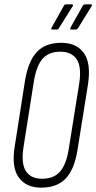

<svg xmlns="http://www.w3.org/2000/svg" viewBox="-20 -858 444 884"><path d="M169 6Q100 6 66 -41.5Q32 -89 48 -185L95 -486Q110 -576 149.5 -618.5Q189 -661 262 -661Q332 -661 366 -614Q400 -567 385 -469L337 -169Q323 -79 283 -36.5Q243 6 169 6ZM174 -35Q227 -35 256 -67.5Q285 -100 296 -169L344 -469Q357 -549 333.5 -584.5Q310 -620 258 -620Q205 -620 176.5 -588Q148 -556 136 -484L89 -186Q76 -106 99 -70.5Q122 -35 174 -35ZM220 -722Q217 -722 216 -724Q215 -726 217 -730L275 -833Q278 -838 285 -838H311Q315 -838 316 -836Q317 -834 315 -830L251 -728Q248 -722 242 -722ZM308 -722Q304 -722 303.5 -724Q303 -726 304 -730L362 -833Q366 -838 372 -838H399Q402 -838 403.5 -836Q405 -834 402 -830L339 -728Q334 -722 329 -722Z"/></svg>

Font: Sofia Sans Extra Condensed Light
Style: Italic
Weight: 300
Italic angle: -9°
Version: Version 4.100